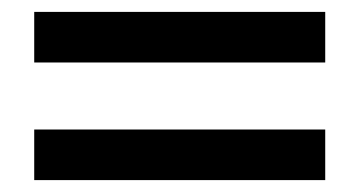

<svg xmlns="http://www.w3.org/2000/svg" viewBox="-20 -464 610 326"><path d="M532.2 -443.8V-357.9H38.1V-443.8ZM532.2 -244.1V-158.2H38.1V-244.1Z"/></svg>

Font: Accordance
Style: Bold
Weight: 700
Version: Version 1.2 (build January 31, 2020) Miklal Software Solutio